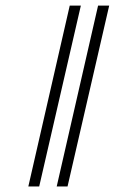

<svg xmlns="http://www.w3.org/2000/svg" viewBox="-20 -672 413 691"><path d="M121.1 -1H82L231 -651.9H271ZM223.1 -1H184.1L333 -651.9H373Z"/></svg>

Font: Common Serif Medium
Style: Italic
Weight: 500
Italic angle: -12°
Designer: Philipp H. Poll, Khaled Hosny
Foundry: Stefan Peev, Context Ltd.
Version: Version 1.026